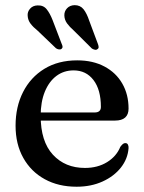

<svg xmlns="http://www.w3.org/2000/svg" viewBox="-20 -714 560 746"><path d="M479.5 -292Q479.5 -269 466.2 -257.2Q453 -245.5 427 -245.5H107.5V-277H347.5Q372 -277 372 -298.5Q372 -365.5 343.2 -403Q314.5 -440.5 266 -440.5Q228 -440.5 199.2 -419Q170.5 -397.5 154.2 -357.8Q138 -318 138 -264Q138 -164.5 185.5 -113Q233 -61.5 310 -61.5Q359.5 -61.5 396 -84Q432.5 -106.5 447.5 -143.5Q453.5 -151.5 457.8 -154.8Q462 -158 467 -158Q474 -158 477 -152.2Q480 -146.5 479.5 -138.5Q476.5 -97 449.8 -63Q423 -29 378.5 -8.8Q334 11.5 277.5 11.5Q207 11.5 153.8 -17.8Q100.5 -47 70.5 -100.5Q40.5 -154 40.5 -225.5Q40.5 -299 69.5 -356.2Q98.5 -413.5 152.2 -446.5Q206 -479.5 280 -479.5Q341 -479.5 386 -455.5Q431 -431.5 455.2 -389.2Q479.5 -347 479.5 -292ZM184.5 -635.5 219.5 -544Q222.5 -538 223 -533Q223.5 -528 219 -524Q215 -521 208.8 -522Q202.5 -523 197.5 -526.5L126.5 -594.5Q109 -608.5 98.8 -622Q88.5 -635.5 87.5 -652.5Q86 -668 96.8 -680.2Q107.5 -692.5 126 -693Q148.5 -694 161.2 -678.2Q174 -662.5 184.5 -635.5ZM326.5 -634 360.5 -543Q363 -536.5 363.2 -531.2Q363.5 -526 358.5 -523Q354.5 -519.5 348.5 -520.8Q342.5 -522 337 -525.5L267 -595Q250.5 -609.5 240.5 -623.2Q230.5 -637 230 -654Q229.5 -670 240.5 -681.8Q251.5 -693.5 270 -694Q292 -694 304.8 -677.8Q317.5 -661.5 326.5 -634Z"/></svg>

Font: Fraunces 16pt
Style: Regular
Weight: 400
Version: Version 1.000;[b76b70a41]